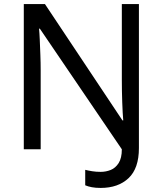

<svg xmlns="http://www.w3.org/2000/svg" viewBox="-20 -734 800 944"><path d="M475 190Q450 190 431.5 186.5Q413 183 399 177V101Q415 105 434 108Q453 111 475 111Q501 111 524.5 101.5Q548 92 563.5 67.5Q579 43 579 0L176 -593H172Q174 -574 175.5 -539Q177 -504 178.5 -464Q180 -424 180 -387V0H97V-714H201L582 -142H586Q583 -174 581 -230.5Q579 -287 579 -342V-714H663V-6Q663 94 612 142Q561 190 475 190Z"/></svg>

Font: Noto Sans Imperial Aramaic
Style: Regular
Weight: 400
Designer: Monotype Design Team
Foundry: Monotype Imaging Inc.
Version: Version 2.001; ttfautohint (v1.8.4.7-5d5b)